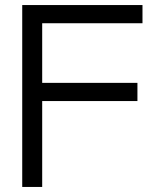

<svg xmlns="http://www.w3.org/2000/svg" viewBox="-20 -740 607 760"><path d="M68 0H147V-340H524V-412H147V-648H544V-720H68Z"/></svg>

Font: Aspekta 350
Style: Regular
Weight: 350
Designer: Ivo Dolenc
Version: Version 2.000